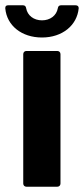

<svg xmlns="http://www.w3.org/2000/svg" viewBox="-43 -707 318 727"><path d="M116 -565C193 -565 249 -611 255 -676C255 -683 251 -687 243 -687H188C181 -687 177 -683 176 -676C171 -648 147 -630 116 -630C85 -630 61 -648 56 -676C55 -683 51 -687 44 -687H-12C-19 -687 -23 -684 -23 -677C-23 -677 -23 -676 -23 -675C-17 -610 39 -565 116 -565ZM57 0H174C181 0 186 -5 186 -12V-502C186 -509 181 -514 174 -514H57C50 -514 45 -509 45 -502V-12C45 -5 50 0 57 0Z"/></svg>

Font: Barlow Semi Condensed
Style: Bold
Weight: 700
Width: 4
Designer: Jeremy Tribby
Foundry: Tribby Type
Version: Version 1.422;hotconv 1.0.109;makeotfexe 2.5.65596